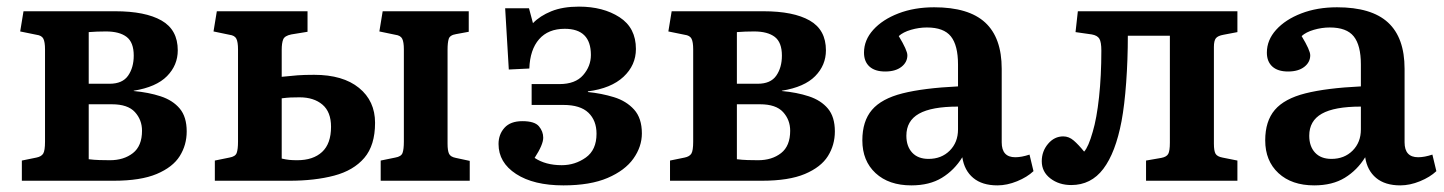

<svg xmlns="http://www.w3.org/2000/svg" viewBox="-20 -546 4361 580"><path d="M46 0V-61L90 -70Q105 -73 110.5 -82Q116 -91 116 -118V-397Q116 -419 111 -429Q106 -439 90 -441L41 -451L51 -512H328Q419 -512 468 -484Q517 -456 517 -394Q517 -349 484.5 -316Q452 -283 384 -272V-271Q429 -267 465.5 -255Q502 -243 523 -218Q544 -193 544 -149Q544 -108 523 -74.5Q502 -41 453.5 -20.5Q405 0 323 0ZM248 -293H311Q350 -293 367 -317.5Q384 -342 384 -378Q384 -418 362.5 -434.5Q341 -451 300 -451Q287 -451 273 -450.5Q259 -450 248 -449ZM312 -62Q354 -62 381.5 -83.5Q409 -105 409 -151Q409 -184 387.5 -207.5Q366 -231 318 -231H248V-65Q264 -63 280.5 -62.5Q297 -62 312 -62Z M629 0V-61L673 -70Q691 -73 695 -84Q699 -95 699 -118V-397Q699 -419 694 -429Q689 -439 673 -441L625 -451L635 -512H909V-450L860 -442Q840 -438 835.5 -427Q831 -416 831 -395V-314Q859 -317 879 -318.5Q899 -320 929 -320Q1016 -320 1064.5 -280.5Q1113 -241 1113 -175Q1113 -107 1080.5 -69Q1048 -31 989.5 -15.5Q931 0 854 0ZM1130 0V-61L1174 -70Q1192 -73 1196 -84Q1200 -95 1200 -118V-397Q1200 -419 1195 -429Q1190 -439 1174 -441L1126 -451L1136 -512H1396V-450L1358 -443Q1339 -440 1335.5 -428.5Q1332 -417 1332 -396V-112Q1332 -91 1336.5 -81.5Q1341 -72 1357 -69L1399 -60V0ZM878 -62Q926 -62 953 -87Q980 -112 980 -163Q980 -208 954 -230Q928 -252 885 -252Q868 -252 857.5 -251.5Q847 -251 831 -249V-67Q844 -64 854 -63Q864 -62 878 -62Z M1682 14Q1592 14 1539 -20.5Q1486 -55 1486 -111Q1486 -140 1504 -160Q1522 -180 1558 -180Q1595 -180 1608 -164.5Q1621 -149 1621 -130Q1621 -109 1595 -69Q1628 -47 1677 -47Q1717 -47 1749.5 -70Q1782 -93 1782 -142Q1782 -182 1757.5 -205.5Q1733 -229 1682 -229H1586V-292H1670Q1718 -292 1741.5 -319Q1765 -346 1765 -380Q1765 -459 1686 -459Q1636 -459 1608.5 -427.5Q1581 -396 1579 -339L1517 -336L1506 -521H1578L1590 -476Q1611 -498 1645.5 -512Q1680 -526 1729 -526Q1802 -526 1851.5 -494Q1901 -462 1901 -398Q1901 -349 1863.5 -314Q1826 -279 1756 -270V-268Q1797 -264 1834.5 -252.5Q1872 -241 1895.5 -215Q1919 -189 1919 -143Q1919 -103 1893.5 -67Q1868 -31 1815.5 -8.5Q1763 14 1682 14Z M2004 0V-61L2048 -70Q2063 -73 2068.5 -82Q2074 -91 2074 -118V-397Q2074 -419 2069 -429Q2064 -439 2048 -441L1999 -451L2009 -512H2286Q2377 -512 2426 -484Q2475 -456 2475 -394Q2475 -349 2442.5 -316Q2410 -283 2342 -272V-271Q2387 -267 2423.5 -255Q2460 -243 2481 -218Q2502 -193 2502 -149Q2502 -108 2481 -74.5Q2460 -41 2411.5 -20.5Q2363 0 2281 0ZM2206 -293H2269Q2308 -293 2325 -317.5Q2342 -342 2342 -378Q2342 -418 2320.5 -434.5Q2299 -451 2258 -451Q2245 -451 2231 -450.5Q2217 -450 2206 -449ZM2270 -62Q2312 -62 2339.5 -83.5Q2367 -105 2367 -151Q2367 -184 2345.5 -207.5Q2324 -231 2276 -231H2206V-65Q2222 -63 2238.5 -62.5Q2255 -62 2270 -62Z M2733 14Q2665 14 2625 -23Q2585 -60 2585 -122Q2585 -180 2614 -214Q2643 -248 2706.5 -264Q2770 -280 2874 -285V-351Q2874 -409 2852.5 -436Q2831 -463 2780 -463Q2756 -463 2732 -456Q2708 -449 2695 -437Q2721 -394 2721 -379Q2721 -358 2703 -344Q2685 -330 2654 -330Q2623 -330 2606.5 -345Q2590 -360 2590 -387Q2590 -425 2618 -456Q2646 -487 2694 -505.5Q2742 -524 2802 -524Q2906 -524 2956 -478Q3006 -432 3006 -338V-116Q3006 -71 3047 -71Q3066 -71 3090 -79L3102 -29Q3083 -11 3052.5 1.5Q3022 14 2993 14Q2947 14 2920 -8.5Q2893 -31 2887 -71Q2863 -32 2825.5 -9Q2788 14 2733 14ZM2785 -66Q2824 -66 2849 -91Q2874 -116 2874 -155V-224Q2794 -224 2756 -202.5Q2718 -181 2718 -136Q2718 -104 2735.5 -85Q2753 -66 2785 -66Z M3216 13Q3179 13 3153 -7Q3127 -27 3127 -59Q3127 -89 3146 -111.5Q3165 -134 3192 -134Q3209 -134 3223.5 -121.5Q3238 -109 3255 -88Q3268 -102 3281 -148Q3293 -188 3300 -252.5Q3307 -317 3307 -393Q3307 -419 3301 -429Q3295 -439 3278 -442L3229 -449L3236 -512H3718V-449L3676 -441Q3659 -438 3653 -430.5Q3647 -423 3647 -404V-112Q3647 -90 3652 -81.5Q3657 -73 3673 -70L3718 -61V0H3442V-61L3488 -69Q3504 -72 3509 -81Q3514 -90 3514 -115V-438H3387Q3387 -366 3382 -297Q3377 -228 3368 -180Q3350 -85 3313 -36Q3276 13 3216 13Z M3950 14Q3882 14 3842 -23Q3802 -60 3802 -122Q3802 -180 3831 -214Q3860 -248 3923.5 -264Q3987 -280 4091 -285V-351Q4091 -409 4069.5 -436Q4048 -463 3997 -463Q3973 -463 3949 -456Q3925 -449 3912 -437Q3938 -394 3938 -379Q3938 -358 3920 -344Q3902 -330 3871 -330Q3840 -330 3823.5 -345Q3807 -360 3807 -387Q3807 -425 3835 -456Q3863 -487 3911 -505.5Q3959 -524 4019 -524Q4123 -524 4173 -478Q4223 -432 4223 -338V-116Q4223 -71 4264 -71Q4283 -71 4307 -79L4319 -29Q4300 -11 4269.5 1.5Q4239 14 4210 14Q4164 14 4137 -8.5Q4110 -31 4104 -71Q4080 -32 4042.5 -9Q4005 14 3950 14ZM4002 -66Q4041 -66 4066 -91Q4091 -116 4091 -155V-224Q4011 -224 3973 -202.5Q3935 -181 3935 -136Q3935 -104 3952.5 -85Q3970 -66 4002 -66Z"/></svg>

Font: Literata 12pt SemiBold
Style: Regular
Weight: 600
Designer: Latin by Veronika Burian and Jose Scaglione. Greek by Irene Vlachou. Cyrillic by Vera Evstafieva.
Foundry: TypeTogether
Version: Version 3.002